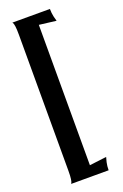

<svg xmlns="http://www.w3.org/2000/svg" viewBox="-150 -735 550 860"><g transform="rotate(-20 125.0 -305.0)"><path d="M40 -628Q40 -655 38 -668.5Q36 -682 33 -686.5Q30 -691 30 -689H210Q210 -669 214 -651.5Q218 -634 220 -629L139 -639V30L220 20Q218 25 214 42.5Q210 60 210 80H30Q30 82 33 77.5Q36 73 38 59.5Q40 46 40 20Z"/></g></svg>

Font: Red Rose Bold
Style: Regular
Weight: 700
Designer: jaikishan Patel
Version: Version 1.000